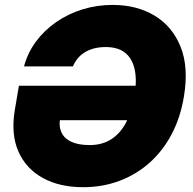

<svg xmlns="http://www.w3.org/2000/svg" viewBox="-20 -758 791 788"><path d="M321.3 10.3Q225.1 10.3 156.2 -27.3Q87.4 -64.9 55.9 -135.5Q24.4 -206.1 40.5 -304.7L57.6 -406.2H582.5L559.1 -264.6H190.4L226.1 -268.6Q221.2 -236.3 233.2 -212.4Q245.1 -188.5 274.2 -175.5Q303.2 -162.6 347.7 -162.6Q398.9 -162.6 436.3 -186.3Q473.6 -210 497.3 -255.1Q521 -300.3 531.7 -364.7Q542.5 -428.2 532.7 -473.1Q522.9 -518.1 493.4 -541.5Q463.9 -564.9 413.6 -564.9Q389.2 -564.9 368.2 -559.8Q347.2 -554.7 329.8 -544.4Q312.5 -534.2 299.8 -519.3Q287.1 -504.4 279.3 -485.4H78.6Q93.3 -541 127.4 -587.2Q161.6 -633.3 210.4 -667.2Q259.3 -701.2 318.4 -719.5Q377.4 -737.8 442.4 -737.8Q541 -737.8 614 -694.1Q687 -650.4 720.9 -566.7Q754.9 -482.9 734.9 -362.3Q720.7 -275.9 684.6 -207.3Q648.4 -138.7 593.8 -90.1Q539.1 -41.5 470 -15.6Q400.9 10.3 321.3 10.3Z"/></svg>

Font: Inter 17pt Black
Style: Italic
Weight: 900
Italic angle: -9.3988°
Version: Version 4.001;git-66647c0bb